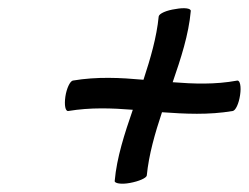

<svg xmlns="http://www.w3.org/2000/svg" viewBox="-20 -500 605 467"><path d="M146 -230C200 -239 252 -237 303 -233C283 -175 264 -117 259 -60C258 -54 275 -51 296 -55C318 -59 336 -67 337 -73C342 -124 357 -176 374 -227C430 -223 487 -220 546 -230C553 -231 561 -248 564 -269C567 -289 564 -305 557 -304C503 -294 451 -296 400 -300C420 -358 439 -416 444 -473C445 -480 428 -482 407 -478C385 -475 367 -467 366 -460C361 -409 346 -358 329 -306C273 -311 216 -314 157 -304C150 -302 142 -285 139 -265C136 -244 139 -229 146 -230Z"/></svg>

Font: Nupuram Light Oblique
Style: Regular
Weight: 300
Designer: Santhosh Thottingal (santhosh.thottingal@gmail.com)
Foundry: SMC
Version: Version 1.000